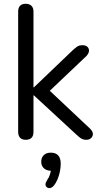

<svg xmlns="http://www.w3.org/2000/svg" viewBox="-20 -732 540 1015"><path d="M116 7Q96 7 86 -4Q76 -15 76 -35V-671Q76 -691 86 -701.5Q96 -712 116 -712Q135 -712 146 -701.5Q157 -691 157 -671V-270H159L364 -466Q378 -479 388.5 -486Q399 -493 417 -493Q433 -493 442 -484.5Q451 -476 450.5 -463.5Q450 -451 438 -437L220 -230V-274L457 -51Q471 -37 471 -24Q471 -11 461.5 -2Q452 7 437 7Q419 7 408 -0.5Q397 -8 381 -23L159 -228H157V-35Q157 7 116 7ZM264 250Q255 260 245.5 262Q236 264 228.5 258.5Q221 253 220.5 244Q220 235 228 222Q239 207 244.5 189Q250 171 250 156L253 171Q227 171 212.5 158Q198 145 198 123Q198 101 211.5 88Q225 75 249 75Q274 75 287.5 89.5Q301 104 301 133Q301 152 297 173Q293 194 285 214Q277 234 264 250Z"/></svg>

Font: Nunito
Style: Regular
Weight: 400
Designer: Vernon Adams
Foundry: Vernon Adams
Version: Version 3.602